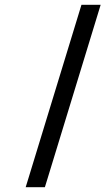

<svg xmlns="http://www.w3.org/2000/svg" viewBox="-20 -760 439 800"><path d="M307.2 -700 319.4 -740H399.4L387.2 -700L179.3 -20L167 20H87L99.3 -20Z"/></svg>

Font: Nordica Plus
Style: NordicaClassicLtExtObl
Weight: 300
Version: Version 1.01